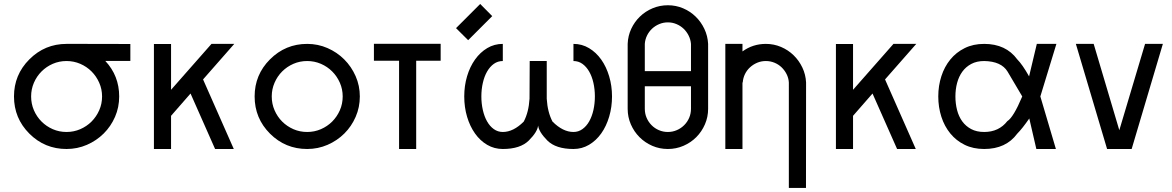

<svg xmlns="http://www.w3.org/2000/svg" viewBox="-20 -741 5849 958"><path d="M312 2.4Q203.1 2.4 126.5 -74.2Q49.8 -150.9 49.8 -259.8Q49.8 -368.2 126.5 -444.8Q203.6 -522 312 -522Q315.9 -522 395.5 -522Q475.1 -522 630.4 -521.5V-437H505.4Q574.7 -362.8 574.7 -259.8Q574.7 -205.6 554 -158Q533.2 -110.4 497.3 -74.7Q461.4 -39.1 413.6 -18.3Q365.7 2.4 312 2.4ZM312 -82.5Q348.1 -82.5 380.4 -96.4Q412.6 -110.4 436.8 -134.5Q460.9 -158.7 475.1 -190.9Q489.3 -223.1 489.3 -259.8Q489.3 -295.9 475.1 -328.1Q460.9 -360.4 436.8 -384.5Q412.6 -408.7 380.4 -422.6Q348.1 -436.5 312 -436.5Q275.4 -436.5 243.4 -422.6Q211.4 -408.7 187.3 -384.5Q163.1 -360.4 149.2 -328.1Q135.3 -295.9 135.3 -259.8Q135.3 -223.1 149.2 -190.9Q163.1 -158.7 187.3 -134.5Q211.4 -110.4 243.4 -96.4Q275.4 -82.5 312 -82.5Z M748 2.4V-521.5H833.5V-293L1035.2 -522H1148.9L993.2 -344.7L1146.5 2.4H1053.2L930.7 -274.4L833.5 -163.1V2.4Z M1512.7 2.4Q1403.8 2.4 1327.1 -74.2Q1250.5 -150.9 1250.5 -259.8Q1250.5 -368.2 1327.1 -444.8Q1404.3 -522 1512.7 -522Q1566.4 -522 1614 -501.2Q1661.6 -480.5 1697.5 -444.6Q1733.4 -408.7 1754.4 -361.1Q1775.4 -313.5 1775.4 -259.8Q1775.4 -205.6 1754.6 -158Q1733.9 -110.4 1698 -74.7Q1662.1 -39.1 1614.3 -18.3Q1566.4 2.4 1512.7 2.4ZM1512.7 -82.5Q1548.8 -82.5 1581.1 -96.4Q1613.3 -110.4 1637.5 -134.5Q1661.6 -158.7 1675.8 -190.9Q1689.9 -223.1 1689.9 -259.8Q1689.9 -295.9 1675.8 -328.1Q1661.6 -360.4 1637.5 -384.5Q1613.3 -408.7 1581.1 -422.6Q1548.8 -436.5 1512.7 -436.5Q1476.1 -436.5 1444.1 -422.6Q1412.1 -408.7 1387.9 -384.5Q1363.8 -360.4 1349.9 -328.1Q1335.9 -295.9 1335.9 -259.8Q1335.9 -223.1 1349.9 -190.9Q1363.8 -158.7 1387.9 -134.5Q1412.1 -110.4 1444.1 -96.4Q1476.1 -82.5 1512.7 -82.5Z M1971.2 2.4V-438H1845.7V-522.5H2178.7V-438H2056.6V2.4Z M2708 -248.5Q2711.9 -181.6 2736.8 -134.3Q2788.6 -82.5 2841.3 -82.5Q2866.2 -82.5 2886.2 -96.9Q2906.2 -111.3 2919.9 -135.5Q2933.6 -159.7 2940.9 -191.9Q2948.2 -224.1 2948.2 -259.8Q2948.2 -295.4 2940.9 -327.6Q2933.6 -359.9 2919.7 -384Q2905.8 -408.2 2886 -422.4Q2866.2 -436.5 2841.3 -436.5V-522Q2883.8 -522 2919.2 -500.7Q2954.6 -479.5 2980 -443.6Q3005.4 -407.7 3019.5 -360.1Q3033.7 -312.5 3033.7 -259.8Q3033.7 -206.5 3019.5 -158.9Q3005.4 -111.3 2980 -75.4Q2954.6 -39.6 2919.2 -18.6Q2883.8 2.4 2841.3 2.4Q2753.4 2.4 2710.9 -40Q2668.5 -83 2665 -114.7Q2661.6 -83 2618.7 -40Q2576.2 2.4 2488.8 2.4Q2446.3 2.4 2410.9 -18.3Q2375.5 -39.1 2350.1 -75Q2324.7 -110.8 2310.5 -158.4Q2296.4 -206.1 2296.4 -259.8Q2296.4 -313 2310.5 -360.6Q2324.7 -408.2 2350.3 -444.1Q2376 -480 2411.1 -501Q2446.3 -522 2488.8 -522V-436.5Q2463.9 -436.5 2444.1 -422.4Q2424.3 -408.2 2410.4 -384Q2396.5 -359.9 2389.2 -327.6Q2381.8 -295.4 2381.8 -259.8Q2381.8 -224.1 2389.2 -191.9Q2396.5 -159.7 2410.2 -135.5Q2423.8 -111.3 2443.8 -96.9Q2463.9 -82.5 2488.8 -82.5Q2541.5 -82.5 2593.3 -134.3Q2618.2 -181.6 2622.1 -248.5L2623 -436.5H2708ZM2255.4 -600.6 2376 -721.2 2436 -660.6 2315.9 -540.5Z M3312.5 -714.8Q3352.5 -714.8 3388.2 -699.7Q3423.8 -684.6 3450.9 -658.2Q3478 -631.8 3494.6 -596.7Q3511.2 -561.5 3513.2 -522V-198.2Q3513.2 -157.2 3497.3 -120.6Q3481.4 -84 3454.1 -56.6Q3426.8 -29.3 3390.1 -13.4Q3353.5 2.4 3312.5 2.4Q3271 2.4 3234.6 -13.4Q3198.2 -29.3 3170.9 -56.6Q3143.6 -84 3127.7 -120.4Q3111.8 -156.7 3111.8 -198.2V-522Q3113.3 -562 3129.6 -597.2Q3146 -632.3 3173.1 -658.4Q3200.2 -684.6 3236.1 -699.7Q3272 -714.8 3312.5 -714.8ZM3427.7 -522Q3425.8 -543.9 3416 -563.5Q3406.2 -583 3390.9 -597.7Q3375.5 -612.3 3355.2 -620.8Q3335 -629.4 3312.5 -629.4Q3289.6 -629.4 3269.3 -620.8Q3249 -612.3 3233.4 -597.7Q3217.8 -583 3208.3 -563.5Q3198.7 -543.9 3197.3 -522V-386.2H3427.7ZM3197.3 -198.2Q3197.3 -174.3 3206.3 -153.3Q3215.3 -132.3 3231 -116.5Q3246.6 -100.6 3267.6 -91.6Q3288.6 -82.5 3312.5 -82.5Q3335.9 -82.5 3356.9 -91.6Q3377.9 -100.6 3393.8 -116.5Q3409.7 -132.3 3418.7 -153.3Q3427.7 -174.3 3427.7 -198.2V-310.5H3197.3Z M3599.1 2.4V-522H3684.6V-484.4Q3736.3 -522 3801.3 -522Q3841.3 -522 3877 -506.8Q3912.6 -491.7 3939.7 -465.3Q3966.8 -439 3983.4 -404.1Q4000 -369.1 4002 -329.6L4001.5 196.8H3916V-329.6Q3914.6 -351.6 3904.8 -371.1Q3895 -390.6 3879.6 -405.3Q3864.3 -419.9 3844 -428.2Q3823.7 -436.5 3801.3 -436.5Q3778.3 -436.5 3758.1 -428Q3737.8 -419.4 3722.2 -405Q3706.5 -390.6 3697 -371.1Q3687.5 -351.6 3686 -329.6H3684.6V2.4Z M4150.9 2.4V-521.5H4236.3V-293L4438 -522H4551.8L4396 -344.7L4549.3 2.4H4456.1L4333.5 -274.4L4236.3 -163.1V2.4Z M5251 -522 5170.9 -259.8 5248.5 2.4H5150.9L5115.7 -149.9Q5080.6 -99.1 5055.7 -74.2Q4999.5 2.4 4890.6 2.4Q4835.9 2.4 4793.5 -18.3Q4751 -39.1 4721.7 -75Q4692.4 -110.8 4677 -158.4Q4661.6 -206.1 4661.6 -259.8Q4661.6 -313 4677 -360.6Q4692.4 -408.2 4721.7 -444.1Q4751 -480 4793.5 -501Q4835.9 -522 4890.6 -522Q4999 -522 5055.7 -444.8Q5081.5 -418.9 5114.7 -359.9L5153.3 -522ZM4890.6 -82.5Q4963.9 -82.5 5006.3 -136.7Q5036.6 -155.3 5080.6 -259.8L5007.3 -383.8Q4976.1 -435.1 4890.6 -436.5Q4853.5 -436.5 4826.4 -422.1Q4799.3 -407.7 4781.7 -383.5Q4764.2 -359.4 4755.6 -327.4Q4747.1 -295.4 4747.1 -259.8Q4747.1 -224.1 4755.4 -191.9Q4763.7 -159.7 4781.2 -135.5Q4798.8 -111.3 4825.9 -96.9Q4853 -82.5 4890.6 -82.5Z M5503.9 2.4 5348.1 -522H5437L5564.9 -91.3L5693.4 -522H5782.2L5626.5 2.4Z"/></svg>

Font: Proletarsk
Style: Regular
Weight: 400
Designer: Peter Wiegel, original typeface by Carl Albert Fahrenwaldt 1901
Foundry: Peter Wiegel
Version: Version 1.000 2010 initial release